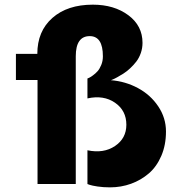

<svg xmlns="http://www.w3.org/2000/svg" viewBox="-20 -785 783 819"><path d="M453.1 -442.9Q515.1 -438 568.6 -409.2Q622.1 -380.4 655 -331.3Q688 -282.2 688 -224.1Q688 -166.5 668.2 -120.4Q648.4 -74.2 615 -45.4Q581.5 -16.6 539.1 -1.2Q496.6 14.2 449.2 14.2Q419.9 14.2 396 10.5Q372.1 6.8 362.3 3.4L353 0V-144Q421.9 -129.4 470.5 -162.1Q519 -194.8 519 -252.9Q519 -313.5 470.5 -346.9Q421.9 -380.4 353 -365.2V-450.2Q355.5 -451.2 360.1 -453.1Q364.7 -455.1 376 -463.1Q387.2 -471.2 396 -481Q404.8 -490.7 411.9 -507.8Q418.9 -524.9 418.9 -544.9Q418.9 -630.9 362.8 -630.9Q303.2 -630.9 303.2 -544.9V0H140.1V-443.8H47.9V-555.2H139.2Q139.2 -651.9 203.4 -708.5Q267.6 -765.1 376 -765.1Q466.8 -765.1 527.3 -720.2Q587.9 -675.3 587.9 -602.1Q587.9 -579.6 580.6 -558.6Q573.2 -537.6 561.3 -522.2Q549.3 -506.8 534.9 -493.4Q520.5 -480 506.1 -470.9Q491.7 -461.9 479.7 -455.3Q467.8 -448.7 460.4 -445.8Z"/></svg>

Font: Sporting Grotesque
Style: Gras
Weight: 700
Designer: Lucas LE BIHAN
Foundry: Lucas LE BIHAN
Version: Version 1.001